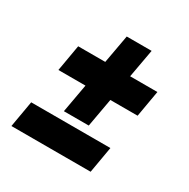

<svg xmlns="http://www.w3.org/2000/svg" viewBox="-147 -774 894 909"><g transform="rotate(30 300.0 -320.0)"><path d="M91 -341 116 -485H264L292 -640H428L400 -485H549L524 -341H375L347 -185H211L239 -341ZM31 0 56 -144H489L464 0Z"/></g></svg>

Font: Faster One
Style: Regular
Weight: 400
Designer: Eduardo Rodriguez Tunni
Foundry: Eduardo Rodriguez Tunni
Version: Version 1.003; ttfautohint (v1.8.4.7-5d5b);gftools[0.9.23]